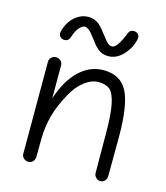

<svg xmlns="http://www.w3.org/2000/svg" viewBox="-108 -797 769 887"><g transform="rotate(15 276.5 -353.5)"><path d="M339.8 -561Q324.2 -561 311.3 -565.7Q298.3 -570.3 287.4 -580.3Q276.4 -590.3 270.3 -597.7Q264.2 -605 253.9 -619.1Q241.2 -635.7 235.1 -643.1Q229 -650.4 219.5 -657.7Q210 -665 202.1 -665Q189 -665 174.6 -648.2Q160.2 -631.3 150.9 -600.1Q144 -581.1 125 -581.1Q114.3 -581.1 106.2 -588.4Q98.1 -595.7 98.1 -606.9Q98.1 -620.1 112.8 -650.9Q127.9 -679.2 152.8 -696Q177.7 -712.9 206.1 -712.9Q218.8 -712.9 230.2 -709Q241.7 -705.1 248.8 -701.2Q255.9 -697.3 265.6 -687.3Q275.4 -677.2 278.3 -673.3Q281.2 -669.4 291 -657.2Q316.4 -623.5 325.9 -616.2Q335.4 -608.9 345.2 -608.9Q368.7 -608.9 397.5 -680.2Q397.9 -681.2 398.2 -681.9Q398.4 -682.6 398.9 -683.8Q399.4 -685.1 399.9 -686Q406.2 -704.1 424.8 -704.1Q436 -704.1 444.1 -697Q452.1 -689.9 452.1 -679.2Q452.1 -665.5 438 -632.8Q397.5 -561 339.8 -561ZM109.9 5.9Q97.2 5.9 87.6 -2.9Q78.1 -11.7 78.1 -22.9V-463.9Q78.1 -476.6 87.4 -485.4Q96.7 -494.1 109.9 -494.1Q122.6 -494.1 131.8 -485.4Q141.1 -476.6 141.1 -463.9V-306.2Q170.4 -396 221.4 -444.6Q272.5 -493.2 337.9 -493.2Q418.9 -493.2 451.9 -429.2Q484.9 -365.2 484.9 -213.9Q484.9 -155.8 484.4 -98.9Q483.9 -42 483.9 -25.9Q483.9 -12.7 475.6 -3.4Q467.3 5.9 454.1 5.9Q441.9 5.9 432.9 -3.4Q423.8 -12.7 423.8 -24.9Q423.8 -40.5 423.3 -97.2Q422.9 -153.8 422.9 -210Q422.9 -303.2 412.8 -352.1Q402.8 -400.9 383.8 -417.5Q364.7 -434.1 329.1 -434.1Q295.9 -434.1 262.7 -408.9Q229.5 -383.8 204.1 -337.9Q170.9 -277.8 156.5 -225.1Q142.1 -172.4 141.1 -116.2L140.1 -26.9Q140.1 -13.2 131.6 -3.7Q123 5.9 109.9 5.9Z"/></g></svg>

Font: Comic Neue
Style: Regular
Weight: 400
Designer: Craig Rozynski
Foundry: Craig Rozynski
Version: Version 2.003;hotconv 1.0.109;makeotfexe 2.5.65596